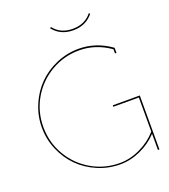

<svg xmlns="http://www.w3.org/2000/svg" viewBox="-152 -960 947 1073"><g transform="rotate(-20 321.0 -423.0)"><path d="M388.2 -798.8Q460.9 -798.8 501 -850.1L507.8 -845.2Q464.4 -790 388.2 -790Q312.5 -790 269 -845.2L275.9 -850.1Q315.9 -798.8 388.2 -798.8ZM611.8 -320.8V0H603V-96.2Q560.5 -50.8 500.7 -23.4Q440.9 3.9 378.9 3.9Q309.1 3.9 245.6 -23.2Q182.1 -50.3 136.2 -96.2Q90.3 -142.1 63.2 -205.6Q36.1 -269 36.1 -338.9Q36.1 -408.7 63.2 -472.4Q90.3 -536.1 136.2 -582.3Q182.1 -628.4 245.6 -655.8Q309.1 -683.1 378.9 -683.1Q481.4 -683.1 569.8 -620.1L570.8 -618.2V-588.9H562V-613.8Q476.6 -673.8 378.9 -673.8Q288.1 -673.8 211.2 -628.9Q134.3 -584 89.6 -507.1Q44.9 -430.2 44.9 -338.9Q44.9 -247.6 89.6 -170.7Q134.3 -93.8 211.2 -48.8Q288.1 -3.9 378.9 -3.9Q440.9 -3.9 501.5 -33Q562 -62 603 -108.9V-312H451.2V-320.8Z"/></g></svg>

Font: Rawengulk
Style: Ultralight
Weight: 200
Version: Version 0.92